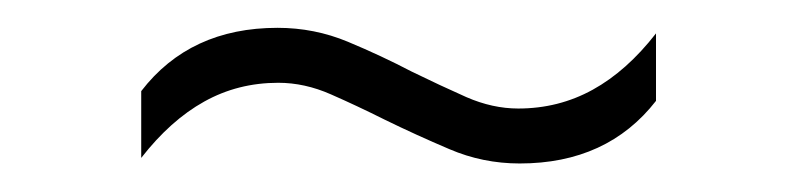

<svg xmlns="http://www.w3.org/2000/svg" viewBox="-20 -446 572 138"><path d="M353.5 -328.5Q327 -328.5 303 -338.8Q279 -349 256.5 -360Q236.5 -370 217.8 -378.2Q199 -386.5 180 -386.5Q151 -386.5 126.8 -373Q102.5 -359.5 81.5 -332.5V-380.5Q116.5 -426 179.5 -426Q206 -426 230 -416Q254 -406 276 -394.5Q296.5 -384.5 315.2 -376.2Q334 -368 352.5 -368Q381.5 -368 406 -381.5Q430.5 -395 451.5 -422V-373.5Q416.5 -328.5 353.5 -328.5Z"/></svg>

Font: Encode Sans SC Condensed Thin ExtraLight
Style: Regular
Weight: 250
Version: Version 3.002